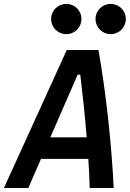

<svg xmlns="http://www.w3.org/2000/svg" viewBox="-48 -945 654 965"><path d="M-28.3 0H94.2L158.2 -146.5H396C399.4 -94.7 401.9 -45.4 402.8 0H523.4C513.7 -210.9 484.9 -481 446.8 -693.8H287.6ZM205.1 -254.9 342.3 -569.8H355.5C366.7 -476.6 378.9 -364.7 387.7 -254.9ZM285.2 -773.4C327.6 -773.4 361.3 -807.1 361.3 -849.6C361.3 -892.1 327.6 -925.3 285.2 -925.3C243.2 -925.3 209 -892.1 209 -849.6C209 -807.1 243.2 -773.4 285.2 -773.4ZM508.3 -773.4C550.3 -773.4 584.5 -807.1 584.5 -849.6C584.5 -892.1 550.3 -925.3 508.3 -925.3C466.3 -925.3 432.1 -892.1 432.1 -849.6C432.1 -807.1 466.3 -773.4 508.3 -773.4Z"/></svg>

Font: Cascadia Mono SemiBold
Style: Italic
Weight: 600
Italic angle: -10°
Monospace: yes
Designer: Aaron Bell
Foundry: Saja Typeworks
Version: Version 2404.023